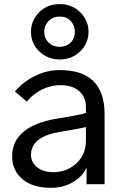

<svg xmlns="http://www.w3.org/2000/svg" viewBox="-20 -897 598 935"><path d="M130.9 -142.6Q130.9 -107.4 160.2 -83Q189.5 -58.6 239.3 -58.6Q305.7 -58.6 352.1 -101.6Q398.4 -144.5 398.4 -211.9V-278.3Q359.4 -268.6 271.5 -254.9Q130.9 -231.4 130.9 -142.6ZM39.1 -134.8Q39.1 -286.1 268.6 -321.3Q368.2 -336.9 398.4 -346.7V-377Q398.4 -423.8 365.7 -453.1Q333 -482.4 273.4 -482.4Q226.6 -482.4 183.1 -460.4Q139.6 -438.5 110.4 -402.3L52.7 -451.2Q92.8 -499 150.4 -527.3Q208 -555.7 271.5 -555.7Q489.3 -555.7 489.3 -340.8V0H401.4V-81.1Q384.8 -41 337.9 -11.7Q291 17.6 227.5 17.6Q138.7 17.6 88.9 -24.9Q39.1 -67.4 39.1 -134.8ZM130.9 -742.2Q130.9 -796.9 170.4 -836.9Q210 -877 270.5 -877Q331.1 -877 371.1 -836.9Q411.1 -796.9 411.1 -742.2Q411.1 -686.5 370.6 -647Q330.1 -607.4 270.5 -607.4Q212.9 -607.4 171.9 -646Q130.9 -684.6 130.9 -742.2ZM195.3 -742.2Q195.3 -710.9 216.8 -689.9Q238.3 -668.9 270.5 -668.9Q302.7 -668.9 323.7 -689.5Q344.7 -710 344.7 -742.2Q344.7 -773.4 324.2 -794.9Q303.7 -816.4 270.5 -816.4Q237.3 -816.4 216.3 -794.4Q195.3 -772.5 195.3 -742.2Z"/></svg>

Font: Gothic A1 Medium
Style: Regular
Weight: 500
Designer: HanYang I&C Co.,Ltd.
Foundry: HanYang I&C Co.,Ltd.
Version: Version 2.50